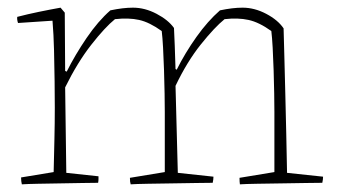

<svg xmlns="http://www.w3.org/2000/svg" viewBox="-20 -477 879 501"><path d="M37 4Q36 0 35.5 -4.5Q35 -9 35 -14L120 -28Q121 -71 122 -113.5Q123 -156 123 -196Q123 -226 122.5 -265Q122 -304 121 -345.5Q120 -387 117 -423L27 -417Q24 -426 25 -433Q52 -440 81 -446Q110 -452 138 -457L149 -444L150 -292L154 -290Q176 -334 206 -378Q236 -422 268 -450Q301 -457 327 -457Q358 -457 388.5 -441Q419 -425 434 -404Q435 -385 436 -357.5Q437 -330 438 -297L441 -295Q463 -339 492.5 -380.5Q522 -422 554 -450Q587 -457 613 -457Q644 -457 674.5 -441Q705 -425 720 -403Q721 -374 722 -329Q723 -284 724.5 -231.5Q726 -179 727 -125.5Q728 -72 729 -26L823 -16Q823 -13 822.5 -8.5Q822 -4 821 0Q808 0 779 0.5Q750 1 715.5 1.5Q681 2 651 2.5Q621 3 606 4Q605 -2 605 -13L696 -28Q696 -68 696 -107Q696 -146 696 -185Q696 -204 695.5 -233Q695 -262 694 -293.5Q693 -325 691.5 -352.5Q690 -380 688 -396Q656 -419 628.5 -425Q601 -431 566 -427Q540 -406 504 -361Q468 -316 438 -253L444 -26L537 -16Q537 -13 536.5 -8.5Q536 -4 535 0Q522 0 493 0.5Q464 1 430 1.5Q396 2 366 2.5Q336 3 321 4Q319 -2 319 -13L410 -28Q410 -68 410 -107Q410 -146 410 -185Q410 -204 409.5 -233Q409 -262 408 -293.5Q407 -325 405.5 -352.5Q404 -380 402 -396Q370 -419 343 -425Q316 -431 280 -427Q254 -406 218 -360Q182 -314 150 -249L153 -26L237 -17Q237 -14 237 -9.5Q237 -5 236 0Q223 0 196 0.5Q169 1 138 1.5Q107 2 79.5 2.5Q52 3 37 4Z"/></svg>

Font: Labrada ExtraLight
Style: Regular
Weight: 200
Designer: Mercedes Jáuregui
Foundry: Omnibus-Type Team
Version: Version 1.000; ttfautohint (v1.8.4.7-5d5b)